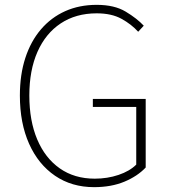

<svg xmlns="http://www.w3.org/2000/svg" viewBox="-20 -759 701 792"><path d="M368 13Q276 13 207 -34Q138 -81 100 -166Q62 -251 62 -365Q62 -451 84.5 -520Q107 -589 149 -638Q191 -687 249 -713Q307 -739 379 -739Q452 -739 498.5 -711Q545 -683 573 -653L550 -628Q522 -659 481 -681.5Q440 -704 379 -704Q293 -704 230.5 -662.5Q168 -621 134.5 -545Q101 -469 101 -365Q101 -261 133.5 -184Q166 -107 226.5 -64.5Q287 -22 371 -22Q423 -22 469 -37.5Q515 -53 542 -80V-318H363V-351H581V-68Q547 -32 493 -9.5Q439 13 368 13Z"/></svg>

Font: Shanggu Sans SC VF
Style: Regular
Weight: 250
Designer: GuiWonder
Version: Version 1.021